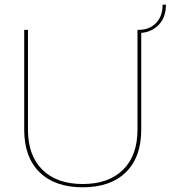

<svg xmlns="http://www.w3.org/2000/svg" viewBox="-20 -787 726 817"><path d="M686 -767Q686 -714 656.5 -682.5Q627 -651 581 -647V-235Q581 -118 515.5 -54Q450 10 332 10Q214 10 148.5 -54Q83 -118 83 -235V-660H99V-235Q99 -125 160.5 -64.5Q222 -4 332 -4Q442 -4 503.5 -64.5Q565 -125 565 -235V-660H570Q616 -660 644 -689Q672 -718 672 -767Z"/></svg>

Font: Elaine Sans Thin
Style: Regular
Weight: 250
Designer: Wei Huang
Foundry: Wei Huang
Version: Version 2.001;December 24, 2019;FontCreator 12.0.0.2547 64-b